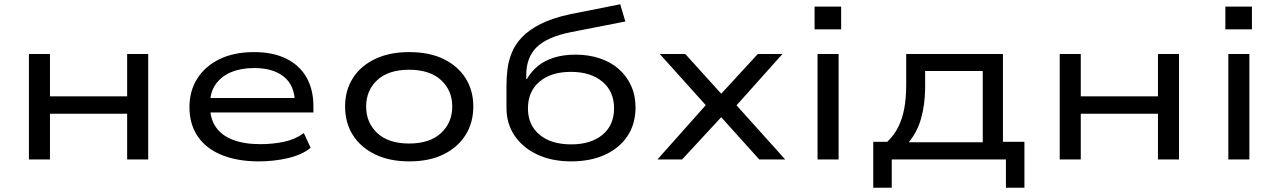

<svg xmlns="http://www.w3.org/2000/svg" viewBox="-20 -750 6013 903"><path d="M116 0V-496H215V-297H578V-496H677V0H578V-215H215V0Z M1197 9Q1097 9 1023 -21Q949 -51 910 -108.5Q871 -166 871 -246Q871 -322 907.5 -380Q944 -438 1012 -471.5Q1080 -505 1175 -505Q1264 -505 1326.5 -474Q1389 -443 1421.5 -386Q1454 -329 1454 -250V-221H943V-289H1392L1367 -267Q1366 -348 1315.5 -389Q1265 -430 1175 -430Q1114 -430 1068 -411Q1022 -392 995 -354.5Q968 -317 968 -262V-250Q968 -192 995 -152.5Q1022 -113 1075 -92.5Q1128 -72 1205 -72Q1264 -72 1317 -83.5Q1370 -95 1409 -124L1441 -55Q1401 -22 1335 -6.5Q1269 9 1197 9Z M1905 9Q1812 9 1744 -24Q1676 -57 1639.5 -115Q1603 -173 1603 -249Q1603 -325 1639.5 -382.5Q1676 -440 1744 -472.5Q1812 -505 1904 -505Q1999 -505 2066 -472.5Q2133 -440 2169.5 -382.5Q2206 -325 2206 -249Q2206 -173 2169.5 -115Q2133 -57 2066 -24Q1999 9 1905 9ZM1904 -75Q2001 -75 2054 -124Q2107 -173 2107 -249Q2107 -325 2054 -373.5Q2001 -422 1904 -422Q1807 -422 1754.5 -373.5Q1702 -325 1702 -249Q1702 -173 1754.5 -124Q1807 -75 1904 -75Z M2666 9Q2576 9 2507.5 -23Q2439 -55 2400.5 -111.5Q2362 -168 2362 -243V-347Q2362 -383 2366.5 -422.5Q2371 -462 2386.5 -501Q2402 -540 2434.5 -574.5Q2467 -609 2522 -637Q2577 -665 2661 -683L2897 -730L2921 -649L2666 -599Q2555 -577 2505 -529Q2455 -481 2455 -396V-378H2458Q2479 -415 2511 -440.5Q2543 -466 2587 -479.5Q2631 -493 2687 -493Q2749 -493 2801 -475.5Q2853 -458 2890 -425.5Q2927 -393 2948 -347Q2969 -301 2969 -245Q2969 -167 2931 -110Q2893 -53 2825 -22Q2757 9 2666 9ZM2666 -71Q2759 -71 2813.5 -116Q2868 -161 2868 -241Q2868 -320 2813 -366Q2758 -412 2665 -412Q2572 -412 2517.5 -366Q2463 -320 2463 -240Q2463 -162 2517.5 -116.5Q2572 -71 2666 -71Z M3072 0 3322 -281 3324 -228 3083 -496H3203L3374 -307H3370L3544 -496H3660L3421 -229L3423 -278L3673 0H3551L3370 -201H3374L3188 0Z M3811 -612V-719H3936V-612ZM3825 0V-496H3924V0Z M4087 133V-83H4153Q4186 -115 4205 -153.5Q4224 -192 4233 -240.5Q4242 -289 4242 -352V-496H4697V-83H4798V133H4711V0H4174V133ZM4254 -81H4602V-416H4331V-334Q4330 -257 4312 -193Q4294 -129 4254 -81Z M4964 0V-496H5063V-297H5426V-496H5525V0H5426V-215H5063V0Z M5743 -612V-719H5868V-612ZM5757 0V-496H5856V0Z"/></svg>

Font: Nunito Sans 7pt Expanded
Style: Regular
Weight: 400
Width: 7
Designer: Vernon Adams
Foundry: Vernon Adams
Version: Version 3.101;gftools[0.9.27]